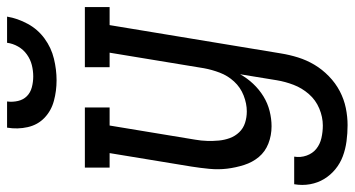

<svg xmlns="http://www.w3.org/2000/svg" viewBox="-253 -530 1003 543"><g transform="rotate(-90 248.5 -258.5)"><path d="M166 223Q143 223 120.5 220Q98 217 78 209.5Q58 202 41.5 188.5Q25 175 14 157Q3 139 -1 117Q-5 95 -1 72H77Q74 90 80 107Q86 124 99 134.5Q112 145 129.5 149Q147 153 165 153Q189 153 213 143Q237 133 254 113.5Q271 94 280 70.5Q289 47 293 23L310 -81Q299 -61 283 -44Q267 -27 247.5 -15Q228 -3 206 2.5Q184 8 163 8Q137 8 114 -1Q91 -10 76 -28Q61 -46 53.5 -69.5Q46 -93 43 -117.5Q40 -142 42.5 -168Q45 -194 49 -219L87 -450H46V-520H216V-450H165L125 -208Q122 -191 121.5 -174Q121 -157 122.5 -141Q124 -125 129.5 -110Q135 -95 146 -83.5Q157 -72 172.5 -67Q188 -62 205 -62Q227 -62 250 -71Q273 -80 289.5 -98Q306 -116 314.5 -138.5Q323 -161 327 -183L371 -450H330V-520H500V-450H449L369 34Q365 59 357.5 83Q350 107 337 129Q324 151 304.5 170Q285 189 262 201Q239 213 214.5 218Q190 223 166 223ZM293 -600Q263 -600 235 -607.5Q207 -615 187 -634Q167 -653 160.5 -681.5Q154 -710 159 -740H233Q231 -724 234.5 -709Q238 -694 248 -684Q258 -674 273 -670Q288 -666 304 -666Q320 -666 336 -670Q352 -674 366 -684Q380 -694 388.5 -709Q397 -724 399 -740H473Q468 -710 452.5 -681.5Q437 -653 411 -634Q385 -615 354 -607.5Q323 -600 293 -600Z"/></g></svg>

Font: Iosevka Curly Slab
Style: Italic
Weight: 400
Italic angle: -9°
Monospace: yes
Designer: Belleve Invis
Foundry: Belleve Invis
Version: Version 22.1.2; ttfautohint (v1.8.4)